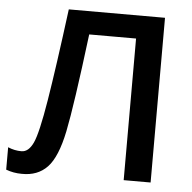

<svg xmlns="http://www.w3.org/2000/svg" viewBox="-52 -766 828 829"><g transform="rotate(5 362.0 -351.5)"><path d="M629.9 0H513.2V-613.8H310.1Q271.5 -301.3 248.3 -188.5Q225.1 -75.7 183.1 -31.5Q141.1 12.7 71.8 11.2Q36.1 11.2 3.9 -1V-98.1Q31.7 -85.9 62.5 -85.9Q93.3 -85.9 113 -128.2Q132.8 -170.4 156.5 -314.9Q180.2 -459.5 212.9 -713.9H629.9Z"/></g></svg>

Font: OpenSans-Semibold
Style: Regular
Weight: 600
Foundry: Ascender Corporation
Version: Version 1.10